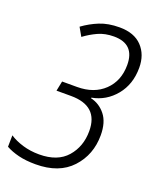

<svg xmlns="http://www.w3.org/2000/svg" viewBox="-151 -804 724 895"><g transform="rotate(20 211.5 -357.0)"><path d="M135 10Q251 10 313 -57Q375 -124 375 -221Q375 -285 346 -321.5Q317 -358 273 -368L274 -371Q344 -384 390 -440Q436 -496 436 -578Q436 -643 397.5 -683.5Q359 -724 286 -724Q230 -724 188 -707Q146 -690 109 -663L133 -621Q164 -644 198 -659.5Q232 -675 276 -675Q379 -675 379 -571Q379 -492 328.5 -443.5Q278 -395 194 -395H120L110 -346H182Q318 -346 318 -221Q318 -144 272 -91.5Q226 -39 135 -39Q91 -39 53 -50.5Q15 -62 -12 -80L-13 -23Q14 -8 50.5 1Q87 10 135 10Z"/></g></svg>

Font: Noto Sans Display SemiCondensed Light
Style: Italic
Weight: 300
Width: 4
Italic angle: -12°
Designer: Monotype Design Team
Foundry: Monotype Imaging Inc.
Version: Version 1.900